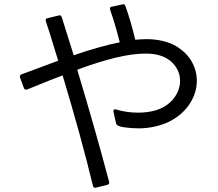

<svg xmlns="http://www.w3.org/2000/svg" viewBox="-20 -838 1040 917"><path d="M522 -308Q522 -319 535 -315Q585 -300 639 -300Q728 -300 780 -339Q809 -361 824.5 -390.5Q840 -420 840 -452Q840 -499 806 -535.5Q772 -572 711 -580Q699 -582 672 -582Q556 -582 349 -505Q438 -209 501 30L502 34Q502 42 492 45L439 58L434 59Q427 59 424 50Q369 -179 279 -478Q220 -456 138 -422L110 -411Q108 -410 104 -410Q97 -410 94 -418L76 -467Q75 -469 75 -473Q75 -480 83 -483L258 -548L245 -590Q215 -690 199 -736Q198 -738 198 -742Q198 -750 207 -751L260 -764L264 -765Q272 -765 275 -756L332 -574Q457 -617 552 -636Q528 -730 506 -791Q505 -793 505 -796Q505 -805 514 -806L565 -817L569 -818Q576 -818 579 -809Q605 -737 626 -648Q655 -651 682 -651Q705 -651 726 -648Q788 -640 831.5 -611Q875 -582 897.5 -540.5Q920 -499 920 -452Q920 -395 886.5 -343Q853 -291 790 -258Q760 -243 721.5 -234Q683 -225 642 -225Q610 -225 573 -230Q536 -235 534 -250L522 -304Z"/></svg>

Font: LINE Seed JP_TTF Regular
Style: Regular
Weight: 400
Designer: LINE & Fontrix & Fontworks
Version: Version 1.002